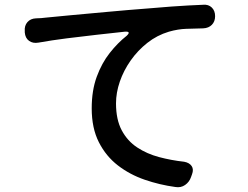

<svg xmlns="http://www.w3.org/2000/svg" viewBox="-20 -754 1040 806"><path d="M84 -623Q82 -646 95 -661Q108 -676 131 -677Q142 -677 153 -678Q164 -679 172 -680Q209 -684 276 -690Q343 -696 429 -704Q515 -712 607 -719Q661 -724 699.5 -726.5Q738 -729 769.5 -731Q801 -733 833 -734Q855 -736 869 -722.5Q883 -709 883 -686Q883 -664 869.5 -650Q856 -636 833 -635Q796 -634 762 -633Q728 -632 689 -621Q639 -606 598.5 -574Q558 -542 528.5 -500Q499 -458 483 -411.5Q467 -365 467 -320Q467 -252 491 -207Q515 -162 556 -135Q597 -108 648 -94.5Q699 -81 753 -75Q775 -71 784.5 -57Q794 -43 786 -22L782 -11Q775 10 757 22.5Q739 35 716 31Q650 22 587.5 0.5Q525 -21 475 -59.5Q425 -98 395 -157Q365 -216 365 -299Q365 -374 386 -431.5Q407 -489 440.5 -531.5Q474 -574 512 -604Q532 -623 504 -621Q449 -615 386 -608Q323 -601 260 -593Q197 -585 141 -575Q118 -571 102 -582.5Q86 -594 84 -618Z"/></svg>

Font: Chiron GoRound TC M
Style: Regular
Weight: 500
Designer: Ryoko NISHIZUKA 西塚涼子 (kana, bopomofo & ideographs); Paul D. Hunt (Latin, Greek & Cyrillic); Sandoll Communications 산돌커뮤니
Foundry: Adobe
Version: Version 1.000;hotconv 1.1.1;makeotfexe 2.6.0